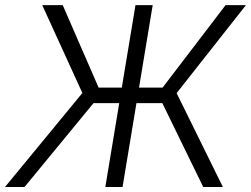

<svg xmlns="http://www.w3.org/2000/svg" viewBox="-39 -748 1004 768"><path d="M571.8 -727.5 451.2 0H382.3L502.9 -727.5ZM-19 0 290.5 -376 129.9 -727.5H211.9L355.5 -397.5H611.3L863.3 -727.5H944.8L667.5 -375.5L852.5 0H773.9L610.4 -335.4H335L59.1 0Z"/></svg>

Font: Inter 18pt Light
Style: Italic
Weight: 300
Italic angle: -9.3988°
Designer: Rasmus Andersson
Foundry: rsms
Version: Version 4.001;git-66647c0bb